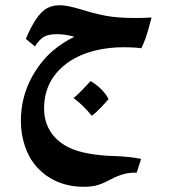

<svg xmlns="http://www.w3.org/2000/svg" viewBox="-20 -380 651 736"><path d="M522 -195Q493 -199 456 -199Q395 -199 341.5 -185.5Q288 -172 247 -145Q149 -79 149 36Q149 101 190 146Q233 193 317 208Q343 213 372 215.5Q401 218 414 218Q476 220 521 229L504 282Q476 281 452 288Q428 295 404 308Q378 322 356 329Q334 336 300 336Q246 336 200 316.5Q154 297 120 259Q91 226 75.5 180Q60 134 60 84Q60 -8 103 -86Q135 -144 182 -185Q220 -217 265 -239Q231 -249 199 -249Q166 -249 148.5 -239Q131 -229 114 -202L79 -231Q81 -236 88 -251.5Q95 -267 104 -283Q127 -325 151 -342.5Q175 -360 210 -360Q237 -360 290 -344Q341 -328 385.5 -319.5Q430 -311 502 -311Q529 -311 561 -313Q559 -305 548.5 -267Q538 -229 522 -195ZM396 0Q386 12 366.5 32.5Q347 53 332 64Q298 22 262 -4Q275 -14 295 -35Q315 -56 327 -69Q349 -57 368 -38Q387 -19 396 0Z"/></svg>

Font: Mirza
Style: Bold
Weight: 700
Designer: Arabic design by Kourosh Beigpour, Latin design by Eduardo Tunni, engineering by Lasse Fister
Version: Version 1.0010g